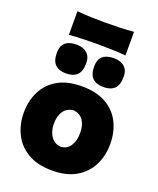

<svg xmlns="http://www.w3.org/2000/svg" viewBox="-168 -1024 934 1138"><g transform="rotate(20 299.0 -454.5)"><path d="M301.5 14.5Q205.5 14.5 144.5 -22.8Q83.5 -60 54.8 -120.5Q26 -181 26 -251Q26 -326 56 -385.8Q86 -445.5 146.2 -480.5Q206.5 -515.5 297.5 -515.5Q391 -515.5 451.8 -480.2Q512.5 -445 542 -385Q571.5 -325 571.5 -251Q571.5 -175 540.5 -114.8Q509.5 -54.5 449.2 -20Q389 14.5 301.5 14.5ZM301 -135.5Q340.5 -138.5 361 -170.5Q381.5 -202.5 381.5 -251Q381.5 -301 361 -330.5Q340.5 -360 301 -365Q259.5 -361.5 237.8 -330.8Q216 -300 216 -251Q216 -204 238.2 -171.2Q260.5 -138.5 301 -135.5ZM417 -554.5Q373 -554.5 348.8 -577.2Q324.5 -600 324.5 -652Q324.5 -695.5 348.8 -716.2Q373 -737 418 -737Q461.5 -737 485.8 -715.2Q510 -693.5 510 -651.5Q510 -600 485.8 -577.2Q461.5 -554.5 417 -554.5ZM181 -554.5Q137 -554.5 113 -577.2Q89 -600 89 -652Q89 -695.5 113.2 -716.2Q137.5 -737 182 -737Q225.5 -737 249.8 -715.2Q274 -693.5 274 -651.5Q274 -600 249.8 -577.2Q225.5 -554.5 181 -554.5ZM119.5 -775.5V-924.5Q159.5 -920.5 204.2 -919Q249 -917.5 298 -917.5Q347 -917.5 391.8 -919Q436.5 -920.5 476.5 -924.5V-775.5Q436.5 -779 391.8 -780.5Q347 -782 298 -782Q249 -782 204.2 -780.5Q159.5 -779 119.5 -775.5Z"/></g></svg>

Font: Commissioner Flair ExtraBold
Style: Regular
Weight: 800
Designer: Kostas Bartsokas
Foundry: Kostas Bartsokas
Version: Version 1.000; ttfautohint (v1.8.3)